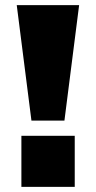

<svg xmlns="http://www.w3.org/2000/svg" viewBox="-20 -725 373 745"><path d="M102 -257 45 -705H287L230 -257ZM63 0V-198H270V0Z"/></svg>

Font: Nunito Sans 10pt Expanded Black
Style: Regular
Weight: 900
Width: 7
Designer: Vernon Adams
Foundry: Vernon Adams
Version: Version 3.101;gftools[0.9.27]